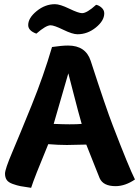

<svg xmlns="http://www.w3.org/2000/svg" viewBox="-20 -881 666 919"><path d="M371 -288Q355 -343 333 -429.5Q311 -516 307 -530Q245 -314 237 -288Q285 -286 313 -286Q352 -286 371 -288ZM300 -187Q259 -187 211 -191Q143 -27 129 18Q94 13 78 10Q62 7 41 -0.5Q20 -8 12 -20Q4 -32 4 -50Q4 -71 38.5 -152Q73 -233 131 -376Q189 -519 229 -656Q276 -663 306 -663Q390 -663 414 -590Q488 -362 520 -280Q598 -77 626 -22Q579 10 533 10Q474 10 457 -28Q446 -54 427.5 -102Q409 -150 393 -189Q315 -187 300 -187ZM479 -817Q479 -782 439 -749.5Q399 -717 351 -717Q327 -717 283 -738.5Q239 -760 222 -760Q200 -760 154 -720Q115 -734 115 -761Q115 -795 155.5 -828Q196 -861 243 -861Q267 -861 311.5 -839.5Q356 -818 373 -818Q396 -818 440 -858Q453 -856 466 -844.5Q479 -833 479 -817Z"/></svg>

Font: Overlock
Style: Black
Weight: 900
Designer: Dario Muhafara
Foundry: Dario Manuel Muhafara
Version: Version 1.001